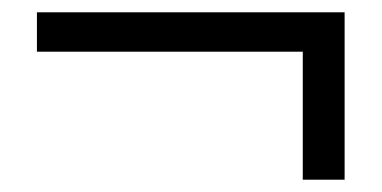

<svg xmlns="http://www.w3.org/2000/svg" viewBox="-20 -429 620 312"><path d="M40 -345V-409H540V-137H472V-345Z"/></svg>

Font: Old Standard TT
Style: Bold
Weight: 700
Designer: Alexey Kryukov <alexios@thessalonica.org.ru>
Version: Version 2.2